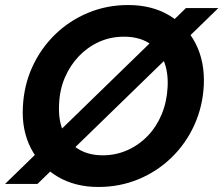

<svg xmlns="http://www.w3.org/2000/svg" viewBox="-37 -732 889 764"><path d="M-17 0 703 -700H832L112 0ZM354 12Q262 12 192.5 -29Q123 -70 86 -142Q49 -214 54 -306Q58 -392 91.5 -465.5Q125 -539 182 -594.5Q239 -650 313.5 -681Q388 -712 473 -712Q567 -712 636 -671Q705 -630 741.5 -558.5Q778 -487 774 -394Q770 -309 736.5 -235Q703 -161 646 -105.5Q589 -50 514.5 -19Q440 12 354 12ZM372 -114Q424 -114 470 -134.5Q516 -155 551 -191.5Q586 -228 606.5 -277.5Q627 -327 630 -386Q633 -447 614 -491.5Q595 -536 555 -561Q515 -586 456 -586Q403 -586 357.5 -565.5Q312 -545 277 -508.5Q242 -472 221 -423Q200 -374 198 -315Q195 -254 214.5 -209Q234 -164 274.5 -139Q315 -114 372 -114Z"/></svg>

Font: DM Sans 28pt ExtraBold
Style: Italic
Weight: 800
Italic angle: -10°
Version: Version 4.004;gftools[0.9.30]